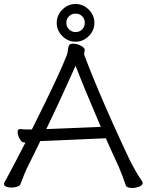

<svg xmlns="http://www.w3.org/2000/svg" viewBox="-21 -929 732 958"><path d="M450 -815Q450 -777 422 -749Q394 -721 356 -721Q318 -721 290 -749Q262 -777 262 -815Q262 -853 290 -881Q318 -909 356 -909Q394 -909 422 -881Q450 -853 450 -815ZM402 -815Q402 -835 389 -848Q376 -861 356 -861Q337 -861 323.5 -848Q310 -835 310 -815Q310 -796 323.5 -782.5Q337 -769 356 -769Q376 -769 389 -782.5Q402 -796 402 -815ZM99 -218Q87 -218 77 -236.5Q67 -255 67 -270Q67 -285 78 -285H80Q89 -284 98 -283.5Q107 -283 119 -283H138Q172 -351 206 -420.5Q240 -490 268 -551Q296 -612 312 -653Q316 -662 318 -680.5Q320 -699 325 -705Q330 -711 344 -711Q361 -711 379 -702.5Q397 -694 401 -684Q401 -683 401.5 -682Q402 -681 402 -680Q402 -676 400.5 -670.5Q399 -665 399 -660Q399 -655 400 -653Q429 -576 467.5 -484.5Q506 -393 548 -300Q590 -207 629 -125Q637 -109 654 -79Q671 -49 687 -26Q689 -23 690 -20.5Q691 -18 691 -16Q691 -4 673 2.5Q655 9 638 9Q627 9 618 6Q609 3 607 -3Q601 -21 590 -50.5Q579 -80 571 -98Q556 -130 540 -165.5Q524 -201 507 -239Q507 -239 483.5 -238Q460 -237 423 -235.5Q386 -234 344.5 -232Q303 -230 265.5 -228.5Q228 -227 204.5 -226Q181 -225 180 -225Q164 -191 148 -159Q132 -127 118 -99Q110 -83 98.5 -55Q87 -27 81 -10Q78 -2 64.5 2.5Q51 7 36 7Q22 7 10.5 2.5Q-1 -2 -1 -12Q-1 -18 3 -23Q7 -29 11 -36.5Q15 -44 24.5 -62Q34 -80 53.5 -116.5Q73 -153 106 -218ZM482 -296Q445 -382 411 -464Q377 -546 356 -601Q339 -563 315.5 -511Q292 -459 265 -401Q238 -343 210 -285Z"/></svg>

Font: QiushuiShotai
Style: Regular
Weight: 600
Designer: Fontworks Inc.
Foundry: Fontworks Inc.
Version: Version 1.250